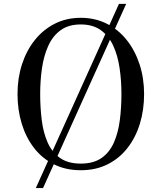

<svg xmlns="http://www.w3.org/2000/svg" viewBox="-20 -850 816 970"><path d="M388 10Q312 10 252.5 -19.8Q193 -49.5 152 -102.5Q111 -155.5 89.8 -225.2Q68.5 -295 68.5 -375Q68.5 -455 91 -524.8Q113.5 -594.5 155.8 -647.5Q198 -700.5 256.8 -730.2Q315.5 -760 388 -760Q460.5 -760 519.5 -730.2Q578.5 -700.5 620.5 -647.5Q662.5 -594.5 685.2 -524.8Q708 -455 708 -375Q708 -295 686.8 -225.2Q665.5 -155.5 624.2 -102.5Q583 -49.5 523.5 -19.8Q464 10 388 10ZM388 -726.5Q326.5 -726.5 286.5 -697.5Q246.5 -668.5 224 -618.8Q201.5 -569 192.2 -506Q183 -443 183 -375Q183 -307 190.8 -244Q198.5 -181 220.2 -131.2Q242 -81.5 282.5 -52.5Q323 -23.5 388 -23.5Q453.5 -23.5 494 -52.5Q534.5 -81.5 556 -131.2Q577.5 -181 585.5 -244Q593.5 -307 593.5 -375Q593.5 -443 584.2 -506Q575 -569 552.2 -618.8Q529.5 -668.5 489.5 -697.5Q449.5 -726.5 388 -726.5ZM581 -830.5H617.5L197.5 100H161Z"/></svg>

Font: Bodoni* 06pt
Style: Regular
Weight: 400
Version: Version 2.3